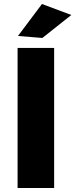

<svg xmlns="http://www.w3.org/2000/svg" viewBox="-20 -941 377 961"><path d="M68 -701H251V0H68ZM190 -921 337 -866 192 -751 70 -761Z"/></svg>

Font: Alexandria
Style: Bold
Weight: 700
Designer: Mohamed Gaber
Foundry: Kief Type Foundry
Version: Version 5.100